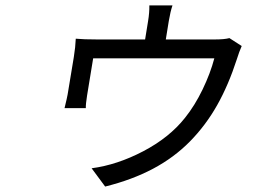

<svg xmlns="http://www.w3.org/2000/svg" viewBox="-20 -614 996 705"><path d="M258.2 -471.9Q286.9 -469.1 337.7 -469.1H512.8L523.8 -536.9Q528.8 -567.1 528.4 -594.1H613.3Q605.5 -571 599.8 -536.9L588.8 -469.1H767.8Q804 -469.1 822.4 -474.1L867.5 -445Q858.3 -424.4 849.8 -397Q818.9 -301.5 777.3 -227.8Q735.8 -154.1 677.6 -94.8Q619.3 -35.5 542.1 5.5Q464.8 46.5 366.1 71L316.4 3.9Q410.2 -8.5 505.9 -58.6Q601.6 -108.7 659.1 -181.1Q695.3 -226.2 723.9 -285.5Q752.5 -344.8 767 -399.9H322.1L299.7 -263.1Q294.7 -231.9 295.1 -217H217Q226.9 -257.8 228.3 -267L251.1 -404.8Q257.1 -442.1 258.2 -471.9Z"/></svg>

Font: Karasuma Gothic
Style: Italic
Weight: 400
Italic angle: -9.39999°
Designer: Rasmus Andersson / Ryoko Nishizuka
Foundry: Genbu
Version: Version 1.00